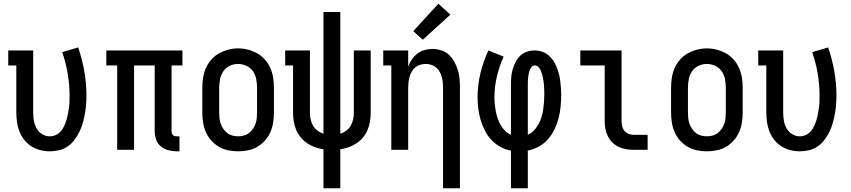

<svg xmlns="http://www.w3.org/2000/svg" viewBox="-20 -799 4540 1024"><path d="M246 8Q220 8 194.5 1.5Q169 -5 147 -19Q125 -33 109 -53.5Q93 -74 83.5 -98.5Q74 -123 70.5 -148.5Q67 -174 67 -200V-450H24V-530H157V-200Q157 -178 160.5 -156.5Q164 -135 174.5 -115.5Q185 -96 204 -84Q223 -72 245 -72Q262 -72 277.5 -79Q293 -86 304 -98.5Q315 -111 322 -126.5Q329 -142 334 -158Q339 -174 342 -190Q345 -206 347.5 -222.5Q350 -239 350.5 -256Q351 -273 351 -289Q351 -348 341 -406.5Q331 -465 312 -521L397 -546Q418 -484 429.5 -419.5Q441 -355 441 -290Q441 -265 439 -240Q437 -215 432.5 -190.5Q428 -166 421 -141.5Q414 -117 403 -95Q392 -73 376.5 -52.5Q361 -32 340.5 -18Q320 -4 295.5 2Q271 8 246 8Z M922 8Q899 8 877 2Q855 -4 837.5 -18.5Q820 -33 812.5 -55Q805 -77 805 -99V-450H695V0H605V-450H547V-530H953V-450H895V-99Q895 -94 896.5 -88.5Q898 -83 902 -79Q906 -75 911 -73.5Q916 -72 922 -72H937V8Z M1250 8Q1223 8 1196.5 2.5Q1170 -3 1147 -16.5Q1124 -30 1106 -50.5Q1088 -71 1077.5 -95.5Q1067 -120 1063 -146.5Q1059 -173 1059 -200V-330Q1059 -357 1063 -383.5Q1067 -410 1077.5 -434.5Q1088 -459 1106 -480Q1124 -501 1147.5 -514Q1171 -527 1197 -534Q1223 -541 1250 -541Q1277 -541 1303 -534Q1329 -527 1352.5 -514Q1376 -501 1394 -480Q1412 -459 1422.5 -434.5Q1433 -410 1437 -383.5Q1441 -357 1441 -330V-200Q1441 -173 1437 -146.5Q1433 -120 1422.5 -95.5Q1412 -71 1394 -50.5Q1376 -30 1353 -16.5Q1330 -3 1303.5 2.5Q1277 8 1250 8ZM1250 -72Q1265 -72 1280.5 -76Q1296 -80 1308 -89.5Q1320 -99 1329 -112Q1338 -125 1343 -139.5Q1348 -154 1349.5 -169.5Q1351 -185 1351 -200V-330Q1351 -353 1346.5 -376.5Q1342 -400 1329 -419Q1316 -438 1294 -448Q1272 -458 1249 -458Q1226 -458 1204.5 -447.5Q1183 -437 1170.5 -418Q1158 -399 1153.5 -376Q1149 -353 1149 -330V-200Q1149 -185 1150.5 -169.5Q1152 -154 1157 -139.5Q1162 -125 1171 -112Q1180 -99 1192 -89.5Q1204 -80 1219.5 -76Q1235 -72 1250 -72Z M1705 205V-3Q1705 -3 1705 -3Q1705 -3 1705 -3Q1682 -6 1660 -14Q1638 -22 1618.5 -35Q1599 -48 1584 -66Q1569 -84 1560 -105.5Q1551 -127 1547 -150Q1543 -173 1543 -196V-450H1501V-530H1633V-196Q1633 -179 1637 -161Q1641 -143 1650 -128Q1659 -113 1673.5 -102Q1688 -91 1705 -86V-735H1795V-86Q1812 -91 1826.5 -102Q1841 -113 1850 -128Q1859 -143 1863 -161Q1867 -179 1867 -196V-530H1957V-196Q1957 -173 1953 -150Q1949 -127 1940 -105.5Q1931 -84 1916 -66Q1901 -48 1881.5 -35Q1862 -22 1840 -14Q1818 -6 1795 -3Q1795 -3 1795 -3Q1795 -3 1795 -3V205Z M2343 205V-330Q2343 -345 2341.5 -360Q2340 -375 2336 -389Q2332 -403 2324.5 -416.5Q2317 -430 2305.5 -439.5Q2294 -449 2279.5 -453.5Q2265 -458 2250 -458Q2235 -458 2220.5 -453.5Q2206 -449 2194.5 -439.5Q2183 -430 2175.5 -416.5Q2168 -403 2164 -389Q2160 -375 2158.5 -360Q2157 -345 2157 -330V0H2067V-450H2024V-530H2157V-443Q2164 -463 2176 -481Q2188 -499 2205 -512.5Q2222 -526 2243.5 -532Q2265 -538 2286 -538Q2310 -538 2333.5 -530.5Q2357 -523 2374.5 -506.5Q2392 -490 2403.5 -469Q2415 -448 2422 -425Q2429 -402 2431 -378Q2433 -354 2433 -330V205ZM2235 -587 2184 -633 2318 -779 2382 -721Z M2705 205V4Q2675 -1 2648 -16Q2621 -31 2600.5 -53Q2580 -75 2566 -102.5Q2552 -130 2543.5 -159Q2535 -188 2531 -218.5Q2527 -249 2527 -279Q2527 -344 2542 -407.5Q2557 -471 2585 -530L2666 -497Q2643 -446 2630 -391Q2617 -336 2617 -280Q2617 -260 2619 -241Q2621 -222 2624.5 -203.5Q2628 -185 2634.5 -166.5Q2641 -148 2650.5 -131.5Q2660 -115 2673.5 -101.5Q2687 -88 2705 -80V-350Q2705 -371 2707 -391.5Q2709 -412 2715 -432Q2721 -452 2731 -470.5Q2741 -489 2756 -503Q2771 -517 2791 -523.5Q2811 -530 2832 -530Q2851 -530 2869.5 -524Q2888 -518 2903 -506Q2918 -494 2929 -478Q2940 -462 2947.5 -444.5Q2955 -427 2960 -408.5Q2965 -390 2967.5 -371Q2970 -352 2971.5 -332.5Q2973 -313 2973 -294Q2973 -263 2970 -231Q2967 -199 2959 -168.5Q2951 -138 2937.5 -109.5Q2924 -81 2903 -57Q2882 -33 2854 -17.5Q2826 -2 2795 4V205ZM2795 -81Q2814 -88 2828 -103.5Q2842 -119 2852 -137Q2862 -155 2868 -174.5Q2874 -194 2877 -214.5Q2880 -235 2881.5 -255.5Q2883 -276 2883 -296Q2883 -307 2882.5 -318Q2882 -329 2881.5 -339.5Q2881 -350 2879.5 -361Q2878 -372 2876 -382.5Q2874 -393 2871 -403.5Q2868 -414 2863.5 -424Q2859 -434 2851 -442Q2843 -450 2832 -450Q2823 -450 2816 -442.5Q2809 -435 2805.5 -426Q2802 -417 2800 -407.5Q2798 -398 2797 -388.5Q2796 -379 2795.5 -369Q2795 -359 2795 -350Z M3360 0Q3339 0 3318.5 -3.5Q3298 -7 3279 -16Q3260 -25 3245 -40Q3230 -55 3221 -74Q3212 -93 3208.5 -113.5Q3205 -134 3205 -155V-450H3075V-530H3295V-155Q3295 -141 3298 -127Q3301 -113 3310 -101.5Q3319 -90 3332.5 -85Q3346 -80 3360 -80H3434V0Z M3750 8Q3723 8 3696.5 2.5Q3670 -3 3647 -16.5Q3624 -30 3606 -50.5Q3588 -71 3577.5 -95.5Q3567 -120 3563 -146.5Q3559 -173 3559 -200V-330Q3559 -357 3563 -383.5Q3567 -410 3577.5 -434.5Q3588 -459 3606 -480Q3624 -501 3647.5 -514Q3671 -527 3697 -534Q3723 -541 3750 -541Q3777 -541 3803 -534Q3829 -527 3852.5 -514Q3876 -501 3894 -480Q3912 -459 3922.5 -434.5Q3933 -410 3937 -383.5Q3941 -357 3941 -330V-200Q3941 -173 3937 -146.5Q3933 -120 3922.5 -95.5Q3912 -71 3894 -50.5Q3876 -30 3853 -16.5Q3830 -3 3803.5 2.5Q3777 8 3750 8ZM3750 -72Q3765 -72 3780.5 -76Q3796 -80 3808 -89.5Q3820 -99 3829 -112Q3838 -125 3843 -139.5Q3848 -154 3849.5 -169.5Q3851 -185 3851 -200V-330Q3851 -353 3846.5 -376.5Q3842 -400 3829 -419Q3816 -438 3794 -448Q3772 -458 3749 -458Q3726 -458 3704.5 -447.5Q3683 -437 3670.5 -418Q3658 -399 3653.5 -376Q3649 -353 3649 -330V-200Q3649 -185 3650.5 -169.5Q3652 -154 3657 -139.5Q3662 -125 3671 -112Q3680 -99 3692 -89.5Q3704 -80 3719.5 -76Q3735 -72 3750 -72Z M4246 8Q4220 8 4194.5 1.5Q4169 -5 4147 -19Q4125 -33 4109 -53.5Q4093 -74 4083.5 -98.5Q4074 -123 4070.5 -148.5Q4067 -174 4067 -200V-450H4024V-530H4157V-200Q4157 -178 4160.5 -156.5Q4164 -135 4174.5 -115.5Q4185 -96 4204 -84Q4223 -72 4245 -72Q4262 -72 4277.5 -79Q4293 -86 4304 -98.5Q4315 -111 4322 -126.5Q4329 -142 4334 -158Q4339 -174 4342 -190Q4345 -206 4347.5 -222.5Q4350 -239 4350.5 -256Q4351 -273 4351 -289Q4351 -348 4341 -406.5Q4331 -465 4312 -521L4397 -546Q4418 -484 4429.5 -419.5Q4441 -355 4441 -290Q4441 -265 4439 -240Q4437 -215 4432.5 -190.5Q4428 -166 4421 -141.5Q4414 -117 4403 -95Q4392 -73 4376.5 -52.5Q4361 -32 4340.5 -18Q4320 -4 4295.5 2Q4271 8 4246 8Z"/></svg>

Font: Iosevka Slab Medium
Style: Regular
Weight: 500
Monospace: yes
Designer: Belleve Invis
Foundry: Belleve Invis
Version: Version 11.1.1; ttfautohint (v1.8.3)